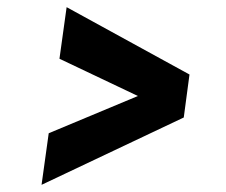

<svg xmlns="http://www.w3.org/2000/svg" viewBox="-20 -618 630 536"><path d="M96 -102 116 -246 365 -350 146 -454 166 -598 509 -410 493 -290Z"/></svg>

Font: Host Grotesk ExtraBold
Style: Italic
Weight: 800
Italic angle: -8°
Designer: Doğukan Karapınar
Foundry: Element Type
Version: Version 1.003; ttfautohint (v1.8.4.7-5d5b)